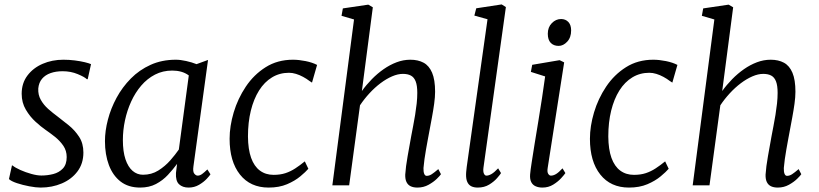

<svg xmlns="http://www.w3.org/2000/svg" viewBox="-20 -838 3702 868"><path d="M376.5 -480H372.5Q362.5 -490 331.2 -503Q300 -516 263 -516Q232.5 -516 208.5 -507.5Q184.5 -499 170 -481.8Q155.5 -464.5 153 -438Q151.5 -409.5 164.5 -386.5Q177.5 -363.5 198.2 -345.2Q219 -327 240 -311.5Q263.5 -293.5 290.8 -271.5Q318 -249.5 337.5 -219.8Q357 -190 357 -148.5Q357 -98.5 330.2 -63Q303.5 -27.5 259.5 -8.8Q215.5 10 163.5 10Q142.5 10 112.2 4.2Q82 -1.5 56 -10.2Q30 -19 20.5 -28.5L34 -90H36.5Q48.5 -80 72 -69.5Q95.5 -59 121.5 -51.8Q147.5 -44.5 167 -44.5Q194.5 -44.5 220.8 -51.2Q247 -58 264.2 -76.2Q281.5 -94.5 281.5 -128Q281.5 -157 266 -179.5Q250.5 -202 228 -219.8Q205.5 -237.5 184.5 -252Q165.5 -265 140.5 -287.8Q115.5 -310.5 96.8 -342.2Q78 -374 78 -414Q78 -462 104 -496.5Q130 -531 172.8 -549.5Q215.5 -568 266.5 -568Q292.5 -568 318 -564.8Q343.5 -561.5 363.2 -556.8Q383 -552 391.5 -548Z M854.5 -86Q851 -61.5 858.5 -52.8Q866 -44 873.5 -44Q883.5 -44 893.5 -51.2Q903.5 -58.5 917.5 -72L931.5 -50Q928 -44 914.5 -29.5Q901 -15 879.8 -2.5Q858.5 10 832.5 10Q805.5 10 789.5 -5Q773.5 -20 775.5 -56L780.5 -97Q762 -72 739 -47.2Q716 -22.5 685.2 -6.2Q654.5 10 613.5 10Q560.5 10 525.2 -17.2Q490 -44.5 472.2 -92Q454.5 -139.5 454.5 -200Q454.5 -246 467.8 -297Q481 -348 507 -396Q533 -444 571.5 -483Q610 -522 661 -545Q712 -568 775 -568Q795.5 -568 821.5 -562.2Q847.5 -556.5 868.5 -548L920.5 -567ZM833.5 -497Q818 -508.5 799 -513.8Q780 -519 759 -519Q716 -519 680.8 -500.8Q645.5 -482.5 618.5 -451Q591.5 -419.5 573 -379Q554.5 -338.5 545 -293.8Q535.5 -249 535.5 -205Q535.5 -153 547.2 -118Q559 -83 579.5 -65.5Q600 -48 626.5 -48Q665 -48 695.8 -67.2Q726.5 -86.5 749.8 -113Q773 -139.5 788.5 -162Z M1379 -472Q1366 -482 1350.2 -490.5Q1334.5 -499 1318.2 -504Q1302 -509 1286.5 -509Q1244 -509 1209.8 -488.2Q1175.5 -467.5 1151.2 -429Q1127 -390.5 1114 -337.8Q1101 -285 1101 -221Q1101.5 -163 1115.2 -124.5Q1129 -86 1155 -66.8Q1181 -47.5 1217 -47.5Q1247 -47.5 1270.5 -55.2Q1294 -63 1315 -76.8Q1336 -90.5 1358 -108.5L1374 -75Q1362 -61 1337.8 -40.8Q1313.5 -20.5 1277.8 -5.2Q1242 10 1194.5 10Q1111.5 10 1064.8 -49Q1018 -108 1018 -210.5Q1018 -267.5 1036.5 -329.8Q1055 -392 1091.2 -446.2Q1127.5 -500.5 1181 -534.2Q1234.5 -568 1304.5 -568Q1331 -568 1361.8 -561.8Q1392.5 -555.5 1413.5 -544.5L1390.5 -464.5Z M1616 -426.5Q1636 -454.5 1661 -480Q1686 -505.5 1714.2 -525.2Q1742.5 -545 1773 -556.5Q1803.5 -568 1835 -568Q1870 -568 1895 -554.5Q1920 -541 1933.5 -509.2Q1947 -477.5 1947 -423Q1947 -399.5 1942.8 -368.8Q1938.5 -338 1932.5 -306Q1926.5 -274 1921.5 -247Q1918 -228.5 1914 -206.8Q1910 -185 1906 -162.5Q1902 -140 1899 -118.5Q1896 -97 1894.5 -78.5Q1894 -61.5 1897.8 -52.2Q1901.5 -43 1909 -43Q1920.5 -43 1932 -50.5Q1943.5 -58 1961.5 -73.5L1973.5 -50.5Q1970 -44.5 1955.2 -30Q1940.5 -15.5 1917.8 -2.8Q1895 10 1867 10Q1849 10 1836.5 4Q1824 -2 1817.8 -14.8Q1811.5 -27.5 1812 -48.5Q1813 -65.5 1815.8 -87Q1818.5 -108.5 1822.8 -132Q1827 -155.5 1831.2 -178.8Q1835.5 -202 1839 -222.5Q1843 -244 1847.8 -268.5Q1852.5 -293 1856.8 -319Q1861 -345 1863.8 -370.2Q1866.5 -395.5 1866.5 -418Q1866.5 -451.5 1859.2 -470Q1852 -488.5 1837.8 -496.2Q1823.5 -504 1801.5 -504Q1778.5 -504 1752.5 -492.8Q1726.5 -481.5 1700.2 -461.8Q1674 -442 1650.2 -416.2Q1626.5 -390.5 1607.5 -362L1558.5 0H1482.5L1580.5 -750L1524 -766.5L1530 -800L1645 -817L1665.5 -805Z M2165.5 -79Q2163.5 -62 2167.8 -53Q2172 -44 2179 -44Q2189 -44 2201.5 -51Q2214 -58 2232 -77L2245 -55.5Q2241 -48.5 2227.2 -32.8Q2213.5 -17 2191.5 -3.5Q2169.5 10 2139.5 10Q2122.5 10 2110.5 4Q2098.5 -2 2092.5 -15.5Q2086.5 -29 2087 -50.5Q2087 -54 2087.5 -60Q2088 -66 2088.8 -72.5Q2089.5 -79 2090 -83.5L2184 -751L2124.5 -767.5L2133 -800.5L2248 -818L2267 -806Z M2432 10Q2415 10 2401.8 4.2Q2388.5 -1.5 2381.8 -14.5Q2375 -27.5 2376.5 -49Q2378 -68 2383.8 -104.8Q2389.5 -141.5 2397.2 -189.5Q2405 -237.5 2413.8 -290.5Q2422.5 -343.5 2430.5 -395.8Q2438.5 -448 2444.5 -492.5L2380 -513L2386 -545L2510 -566L2530.5 -556L2456 -79Q2453 -61 2458.2 -52.5Q2463.5 -44 2470.5 -44Q2481.5 -44 2493.8 -51.2Q2506 -58.5 2523 -77L2536 -55.5Q2531.5 -48.5 2517.2 -32.8Q2503 -17 2481.2 -3.5Q2459.5 10 2432 10ZM2505.5 -630.5Q2483 -630.5 2469.8 -644.2Q2456.5 -658 2456.5 -685.5Q2456.5 -715 2474.8 -733.5Q2493 -752 2516.5 -752Q2536.5 -752 2549.2 -738.8Q2562 -725.5 2562 -700.5Q2562 -668.5 2544.2 -649.5Q2526.5 -630.5 2505.5 -630.5Z M3008 -472Q2995 -482 2979.2 -490.5Q2963.5 -499 2947.2 -504Q2931 -509 2915.5 -509Q2873 -509 2838.8 -488.2Q2804.5 -467.5 2780.2 -429Q2756 -390.5 2743 -337.8Q2730 -285 2730 -221Q2730.5 -163 2744.2 -124.5Q2758 -86 2784 -66.8Q2810 -47.5 2846 -47.5Q2876 -47.5 2899.5 -55.2Q2923 -63 2944 -76.8Q2965 -90.5 2987 -108.5L3003 -75Q2991 -61 2966.8 -40.8Q2942.5 -20.5 2906.8 -5.2Q2871 10 2823.5 10Q2740.5 10 2693.8 -49Q2647 -108 2647 -210.5Q2647 -267.5 2665.5 -329.8Q2684 -392 2720.2 -446.2Q2756.5 -500.5 2810 -534.2Q2863.5 -568 2933.5 -568Q2960 -568 2990.8 -561.8Q3021.5 -555.5 3042.5 -544.5L3019.5 -464.5Z M3245 -426.5Q3265 -454.5 3290 -480Q3315 -505.5 3343.2 -525.2Q3371.5 -545 3402 -556.5Q3432.5 -568 3464 -568Q3499 -568 3524 -554.5Q3549 -541 3562.5 -509.2Q3576 -477.5 3576 -423Q3576 -399.5 3571.8 -368.8Q3567.5 -338 3561.5 -306Q3555.5 -274 3550.5 -247Q3547 -228.5 3543 -206.8Q3539 -185 3535 -162.5Q3531 -140 3528 -118.5Q3525 -97 3523.5 -78.5Q3523 -61.5 3526.8 -52.2Q3530.5 -43 3538 -43Q3549.5 -43 3561 -50.5Q3572.5 -58 3590.5 -73.5L3602.5 -50.5Q3599 -44.5 3584.2 -30Q3569.5 -15.5 3546.8 -2.8Q3524 10 3496 10Q3478 10 3465.5 4Q3453 -2 3446.8 -14.8Q3440.5 -27.5 3441 -48.5Q3442 -65.5 3444.8 -87Q3447.5 -108.5 3451.8 -132Q3456 -155.5 3460.2 -178.8Q3464.5 -202 3468 -222.5Q3472 -244 3476.8 -268.5Q3481.5 -293 3485.8 -319Q3490 -345 3492.8 -370.2Q3495.5 -395.5 3495.5 -418Q3495.5 -451.5 3488.2 -470Q3481 -488.5 3466.8 -496.2Q3452.5 -504 3430.5 -504Q3407.5 -504 3381.5 -492.8Q3355.5 -481.5 3329.2 -461.8Q3303 -442 3279.2 -416.2Q3255.5 -390.5 3236.5 -362L3187.5 0H3111.5L3209.5 -750L3153 -766.5L3159 -800L3274 -817L3294.5 -805Z"/></svg>

Font: Merriweather 7pt Light
Style: Italic
Weight: 300
Italic angle: -7.8°
Designer: Eben Sorkin
Foundry: Eben Sorkin
Version: Version 2.200;gftools[0.9.31]